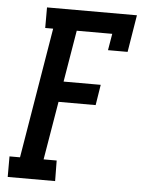

<svg xmlns="http://www.w3.org/2000/svg" viewBox="-53 -777 605 819"><g transform="rotate(5 250.0 -367.5)"><path d="M11 0V-88H56L149 -647H115V-735H500L474 -576H390L402 -647H250L213 -426H372L358 -338H199L157 -88H213L214 0Z"/></g></svg>

Font: Iosevka Curly Slab Semibold
Style: Italic
Weight: 600
Italic angle: -9°
Monospace: yes
Designer: Belleve Invis
Foundry: Belleve Invis
Version: Version 22.1.2; ttfautohint (v1.8.4)